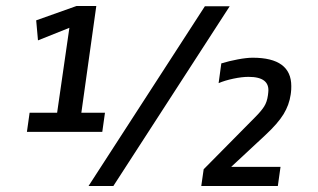

<svg xmlns="http://www.w3.org/2000/svg" viewBox="-20 -622 1062 642"><path d="M302 -602 252 -245H331L322 -181H70L79 -245H171L212 -529L107 -487L101 -554L236 -602ZM276 0 665 -601H748L359 0ZM954 -334Q954 -321 953 -314L952 -306Q947 -271 928 -240Q909 -209 867 -170L753 -64H918L909 0H653L661 -56L833 -230Q853 -250 863 -265.5Q873 -281 876 -304L877 -313Q883 -365 811 -365Q789 -365 760.5 -359Q732 -353 711 -344L720 -410Q746 -418 775.5 -423.5Q805 -429 825 -429Q954 -429 954 -334Z"/></svg>

Font: Ropa Sans
Style: Italic
Weight: 400
Version: Version 1.100